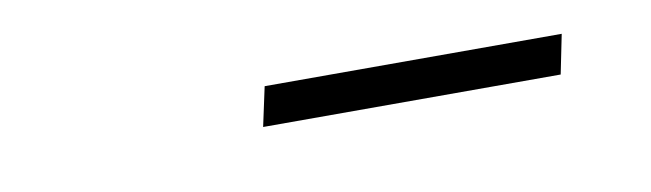

<svg xmlns="http://www.w3.org/2000/svg" viewBox="-22 -757 644 190"><g transform="rotate(-10 300.0 -662.0)"><path d="M234 -642.5 242.5 -682H541L533 -642.5Z"/></g></svg>

Font: Commissioner ExtraLight
Style: Italic
Weight: 200
Italic angle: -12°
Designer: Kostas Bartsokas
Foundry: Kostas Bartsokas
Version: Version 1.000; ttfautohint (v1.8.3)